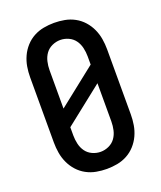

<svg xmlns="http://www.w3.org/2000/svg" viewBox="-139 -831 778 928"><g transform="rotate(-20 250.0 -367.5)"><path d="M250 8Q223 8 196 3Q169 -2 145 -15Q121 -28 102.5 -48.5Q84 -69 72.5 -94Q61 -119 56.5 -146Q52 -173 52 -200V-535Q52 -562 56.5 -589Q61 -616 72.5 -641Q84 -666 102.5 -686.5Q121 -707 145 -720Q169 -733 196 -738Q223 -743 250 -743Q277 -743 304 -738Q331 -733 355 -720Q379 -707 397.5 -686.5Q416 -666 427.5 -641Q439 -616 443.5 -589Q448 -562 448 -535V-200Q448 -173 443.5 -146Q439 -119 427.5 -94Q416 -69 397.5 -48.5Q379 -28 355 -15Q331 -2 304 3Q277 8 250 8ZM152 -338 348 -493V-535Q348 -557 343 -579Q338 -601 325.5 -618.5Q313 -636 292.5 -645.5Q272 -655 250 -655Q228 -655 207.5 -645.5Q187 -636 174.5 -618.5Q162 -601 157 -579Q152 -557 152 -535ZM250 -80Q272 -80 292.5 -89.5Q313 -99 325.5 -116.5Q338 -134 343 -156Q348 -178 348 -200V-397L152 -242V-200Q152 -178 157 -156Q162 -134 174.5 -116.5Q187 -99 207.5 -89.5Q228 -80 250 -80Z"/></g></svg>

Font: Iosevka Term Curly Semibold
Style: Regular
Weight: 600
Designer: Belleve Invis
Foundry: Belleve Invis
Version: Version 32.3.0